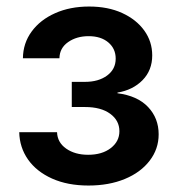

<svg xmlns="http://www.w3.org/2000/svg" viewBox="-20 -558 541 585"><path d="M249.5 7.3Q186 7.3 138.7 -13.9Q91.3 -35.2 65.4 -72Q39.6 -108.9 38.6 -155.3H153.8Q154.8 -124 181.6 -105.2Q208.5 -86.4 248.5 -86.4Q291 -86.4 317.4 -106.7Q343.8 -127 343.8 -158.2Q343.8 -190.9 315.7 -211.4Q287.6 -231.9 239.3 -231.9H198.7V-308.6H239.3Q280.3 -308.6 306.4 -327.9Q332.5 -347.2 332.5 -379.4Q332.5 -409.7 310.1 -428.7Q287.6 -447.8 250 -447.8Q213.4 -447.8 187.5 -429.7Q161.6 -411.6 161.1 -380.4H49.8Q50.3 -426.3 76.4 -461.9Q102.5 -497.6 147.9 -517.8Q193.4 -538.1 251.5 -538.1Q309.1 -538.1 352.3 -518.3Q395.5 -498.5 419.7 -464.8Q443.8 -431.2 443.8 -389.2Q443.8 -343.8 414.3 -313.7Q384.8 -283.7 337.9 -275.9V-273.9Q398.9 -266.1 431.2 -231.9Q463.4 -197.8 463.4 -148.9Q463.4 -104 436 -68.4Q408.7 -32.7 360.4 -12.7Q312 7.3 249.5 7.3Z"/></svg>

Font: Inter Cardless Tabular Medium
Style: Regular
Weight: 500
Designer: Rasmus Andersson
Foundry: rsms
Version: Version 4.000;git-4fc901f